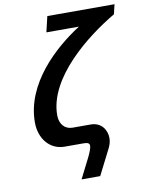

<svg xmlns="http://www.w3.org/2000/svg" viewBox="-99 -805 827 1075"><g transform="rotate(-10 314.0 -267.0)"><path d="M225 -645H410C266 -553 74 -380 74 -159C74 -70 128 3 215 3H323C346 3 356 9 356 22C356 39 341 71 333 87L276 200H382L455 56C463 40 470 21 470 -1C470 -44 443 -94 379 -94H277C232 -94 204 -128 204 -177C204 -390 453 -584 615 -679L628 -734H246Z"/></g></svg>

Font: Perun SemiBold Italic
Style: Regular
Weight: 400
Italic angle: -12°
Foundry: Copyright (c) Stefan Peev, Context Ltd, 2016
Version: Version 1.026